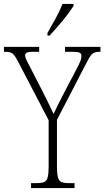

<svg xmlns="http://www.w3.org/2000/svg" viewBox="-28 -951 528 971"><path d="M129 0V-25H159Q183 -25 195.5 -30.5Q208 -36 213 -54Q218 -72 218 -109V-343L61 -644Q45 -674 33.5 -681.5Q22 -689 -2 -689H-8V-714H170V-689H140Q113 -689 106 -684Q99 -679 99 -670Q99 -661 105.5 -648Q112 -635 121 -618L183 -497Q216 -433 243 -375Q250 -391 262 -414.5Q274 -438 290 -470L367 -617Q377 -637 380.5 -648Q384 -659 384 -668Q384 -679 375.5 -684Q367 -689 341 -689H301V-714H480V-689H475Q453 -689 441.5 -681Q430 -673 413 -640L260 -345V-110Q260 -72 265 -54Q270 -36 283 -30.5Q296 -25 319 -25H349V0ZM212 -784Q234 -823 254.5 -860Q275 -897 288 -931H344V-921Q333 -904 312.5 -876.5Q292 -849 267.5 -821Q243 -793 223 -771H212Z"/></svg>

Font: Noto Serif Bengali Condensed ExtraLight
Style: Regular
Weight: 200
Width: 3
Designer: Juan Bruce, Universal Thirst, Indian Type Foundry and the Monotype Design Team.
Foundry: Monotype Imaging Inc.
Version: Version 2.003; ttfautohint (v1.8.4.7-5d5b)